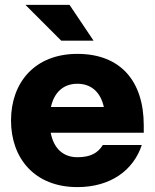

<svg xmlns="http://www.w3.org/2000/svg" viewBox="-20 -752 632 784"><path d="M296 12C432 12 525 -57 559 -160H400C380 -128 351 -110 296 -110C237 -110 199 -147 187 -210H567V-240C567 -422 471 -532 296 -532C121 -532 25 -414 25 -260C25 -106 121 12 296 12ZM84 -732 230 -586H362L264 -732ZM188 -315C201 -375 239 -410 296 -410C353 -410 391 -375 404 -315Z"/></svg>

Font: Aspekta 800
Style: Regular
Weight: 800
Designer: Ivo Dolenc
Version: Version 2.000